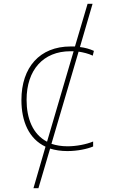

<svg xmlns="http://www.w3.org/2000/svg" viewBox="-20 -780 603 1004"><path d="M155 204H181L242 -3C268 5 298 10 332 10C385 10 436 -1 467 -14V-40C431 -25 379 -15 333 -15C301 -15 273 -20 249 -28L391 -510C416 -506 442 -500 465 -489L471 -514C449 -524 424 -531 398 -534L464 -760H438L372 -537C365 -537 357 -537 349 -537C188 -537 92 -428 92 -257C92 -145 131 -54 218 -13ZM119 -258C119 -414 206 -512 348 -512C354 -512 359 -512 365 -512L226 -39C151 -78 119 -161 119 -258Z"/></svg>

Font: Noto Sans Mono SemiCondensed Thin
Style: Regular
Weight: 100
Width: 4
Designer: Monotype Design Team
Foundry: Monotype Imaging Inc.
Version: Version 2.014